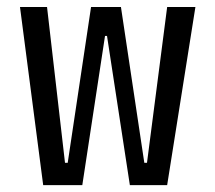

<svg xmlns="http://www.w3.org/2000/svg" viewBox="-20 -538 626 558"><path d="M357.4 0 291 -433.6H285.2L219.2 0H105.5L38.1 -517.6H116.7L168.9 -64.9H176.8L244.6 -517.6H331.5L399.4 -64.9H407.2L465.8 -517.6H547.9L465.8 0Z"/></svg>

Font: Cascadia Mono NF SemiLight
Style: Regular
Weight: 350
Monospace: yes
Designer: Aaron Bell
Foundry: Saja Typeworks
Version: Version 2404.023; ttfautohint (v1.8.4)